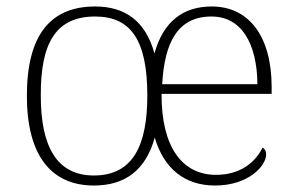

<svg xmlns="http://www.w3.org/2000/svg" viewBox="-20 -563 912 593"><path d="M270 10C367 10 430 -38 458 -138C486 -42 551 10 644 10C748 10 802 -51 802 -86C802 -97 798 -103 791 -107C768 -61 722 -23 647 -23C543 -23 478 -109 479 -273H819V-294C819 -452 748 -543 634 -543C544 -543 484 -495 457 -398C430 -497 367 -543 274 -543C135 -543 63 -454 63 -267C63 -79 141 10 270 10ZM270 -21C155 -21 106 -111 106 -267C105 -431 153 -512 274 -512C386 -512 435 -436 435 -268C435 -116 392 -21 270 -21ZM775 -303H481C488 -432 529 -512 633 -512C727 -512 774 -427 775 -303Z"/></svg>

Font: Noto Serif Devanagari ExtraLight
Style: Regular
Weight: 200
Designer: Universal Thirst, Indian Type Foundry and the Monotype Design Team
Foundry: Monotype Imaging Inc.
Version: Version 2.004